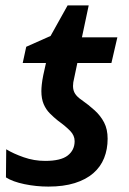

<svg xmlns="http://www.w3.org/2000/svg" viewBox="-20 -680 477 710"><path d="M159 10Q114 10 70.5 1Q27 -8 2 -24L3 -128Q29 -112 67.5 -98.5Q106 -85 147 -85Q205 -85 230.5 -105Q256 -125 256 -158Q256 -179 239.5 -196Q223 -213 194 -234Q179 -246 164.5 -260.5Q150 -275 141.5 -295Q133 -315 133 -343Q133 -353 134.5 -367.5Q136 -382 140 -402L150 -447H64L77 -507L167 -547L230 -660H308L283 -542H414L392 -447H266L254 -390Q252 -382 251 -375.5Q250 -369 250 -362Q250 -345 258 -333Q266 -321 281 -311Q308 -292 330 -272Q352 -252 365 -227Q378 -202 378 -167Q378 -128 365 -95.5Q352 -63 325 -39.5Q298 -16 256.5 -3Q215 10 159 10Z"/></svg>

Font: Noto Sans Display SemiBold
Style: Italic
Weight: 600
Italic angle: -12°
Designer: Monotype Design Team
Foundry: Monotype Imaging Inc.
Version: Version 2.003